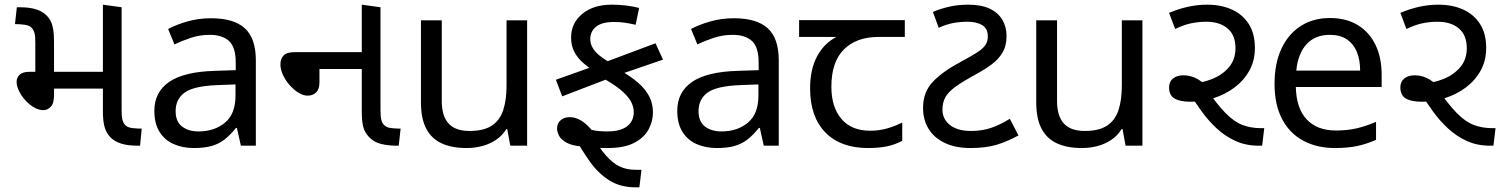

<svg xmlns="http://www.w3.org/2000/svg" viewBox="-20 -623 6424 821"><path d="M568 0Q525 0 496.5 -9.5Q468 -19 451 -37Q435 -54 427.5 -79Q420 -104 420 -148V-603L500 -592V-152Q500 -125 503 -112.5Q506 -100 512 -92Q523 -78 544.5 -75.5Q566 -73 586 -73L579 0ZM166 -152Q146 -152 126 -163.5Q106 -175 89 -193.5Q72 -212 61.5 -233.5Q51 -255 51 -274Q51 -291 64 -303.5Q77 -316 107 -316H432V-244H211V-215Q211 -181 197 -166.5Q183 -152 166 -152ZM131 -300V-440Q131 -468 128 -480Q125 -492 119 -500Q109 -514 87 -517Q65 -520 44 -520L52 -592H63Q106 -592 134.5 -583Q163 -574 180 -556Q191 -545 198 -530Q205 -515 208 -494.5Q211 -474 211 -444V-300Z M882 -545Q980 -545 1027 -502Q1074 -459 1074 -365V0H1010L993 -76H989Q966 -47 941.5 -27.5Q917 -8 885.5 1Q854 10 809 10Q761 10 722.5 -7Q684 -24 662 -59.5Q640 -95 640 -149Q640 -229 703 -272.5Q766 -316 897 -320L988 -323V-355Q988 -422 959 -448Q930 -474 877 -474Q835 -474 797 -461.5Q759 -449 726 -433L699 -499Q734 -518 782 -531.5Q830 -545 882 -545ZM908 -259Q808 -255 769.5 -227Q731 -199 731 -148Q731 -103 758.5 -82Q786 -61 829 -61Q897 -61 942 -98.5Q987 -136 987 -214V-262Z M1675 0Q1640 0 1609.5 -7.5Q1579 -15 1558 -37Q1539 -57 1533 -81.5Q1527 -106 1527 -148V-603L1607 -592V-152Q1607 -125 1610 -112.5Q1613 -100 1619 -92Q1630 -78 1651 -75.5Q1672 -73 1693 -73L1685 0ZM1295 -214Q1277 -214 1256.5 -226.5Q1236 -239 1218.5 -259Q1201 -279 1190 -302.5Q1179 -326 1179 -348Q1179 -371 1192.5 -385.5Q1206 -400 1239 -400H1563V-328H1346V-271Q1346 -242 1332 -228Q1318 -214 1295 -214Z M2234 -536V0H2162L2149 -71H2145Q2128 -43 2101 -25Q2074 -7 2042 1.5Q2010 10 1975 10Q1911 10 1867.5 -10.5Q1824 -31 1802 -74Q1780 -117 1780 -185V-536H1869V-191Q1869 -127 1898 -95Q1927 -63 1988 -63Q2048 -63 2082.5 -85.5Q2117 -108 2131.5 -151.5Q2146 -195 2146 -257V-536Z M2698 178Q2632 178 2585 148Q2538 118 2503 69Q2468 20 2436 -38L2415 -109Q2444 -93 2467 -82.5Q2490 -72 2515 -66.5Q2540 -61 2576 -61Q2633 -61 2661.5 -83Q2690 -105 2690 -144Q2690 -163 2680.5 -184Q2671 -205 2644 -230Q2617 -255 2565 -285L2538 -306Q2503 -329 2476.5 -351.5Q2450 -374 2436 -401Q2422 -428 2422 -462Q2422 -524 2469.5 -563.5Q2517 -603 2596 -603Q2628 -603 2657 -599.5Q2686 -596 2713 -589L2698 -517Q2672 -523 2651.5 -526Q2631 -529 2605 -529Q2554 -529 2529 -509Q2504 -489 2504 -455Q2504 -437 2514 -419Q2524 -401 2546 -383.5Q2568 -366 2604 -347L2632 -322Q2678 -296 2709 -269Q2740 -242 2756 -211Q2772 -180 2772 -142Q2772 -105 2753.5 -70Q2735 -35 2692.5 -12.5Q2650 10 2578 10Q2553 10 2524 8Q2495 6 2472 4Q2425 0 2401.5 -13.5Q2378 -27 2370 -43.5Q2362 -60 2362 -73Q2362 -96 2377.5 -109Q2393 -122 2415 -122Q2435 -122 2452.5 -114Q2470 -106 2486.5 -91.5Q2503 -77 2519 -56L2507 -48Q2541 7 2570 40.5Q2599 74 2629 88.5Q2659 103 2697 103H2723L2714 178ZM2384 -211 2357 -282 2548 -350 2783 -438 2815 -368 2608 -297Z M3118 -545Q3216 -545 3263 -502Q3310 -459 3310 -365V0H3246L3229 -76H3225Q3202 -47 3177.5 -27.5Q3153 -8 3121.5 1Q3090 10 3045 10Q2997 10 2958.5 -7Q2920 -24 2898 -59.5Q2876 -95 2876 -149Q2876 -229 2939 -272.5Q3002 -316 3133 -320L3224 -323V-355Q3224 -422 3195 -448Q3166 -474 3113 -474Q3071 -474 3033 -461.5Q2995 -449 2962 -433L2935 -499Q2970 -518 3018 -531.5Q3066 -545 3118 -545ZM3144 -259Q3044 -255 3005.5 -227Q2967 -199 2967 -148Q2967 -103 2994.5 -82Q3022 -61 3065 -61Q3133 -61 3178 -98.5Q3223 -136 3223 -214V-262Z M3692 10Q3574 10 3509 -57Q3444 -124 3444 -245Q3444 -325 3473 -380.5Q3502 -436 3556 -465H3397V-537H3849V-465H3736Q3642 -465 3588.5 -411.5Q3535 -358 3535 -252Q3535 -165 3578 -114.5Q3621 -64 3701 -64Q3738 -64 3772 -73.5Q3806 -83 3838 -99V-21Q3809 -5 3774 2.5Q3739 10 3692 10Z M4130 10Q4066 10 4020.5 -11.5Q3975 -33 3951 -71.5Q3927 -110 3927 -162Q3927 -230 3970 -274.5Q4013 -319 4089 -359Q4130 -381 4155.5 -397Q4181 -413 4192.5 -429Q4204 -445 4204 -467Q4204 -501 4180 -515.5Q4156 -530 4118 -530Q4083 -530 4053.5 -524Q4024 -518 3994 -504L3969 -572Q4002 -586 4039.5 -594.5Q4077 -603 4120 -603Q4176 -603 4212 -586Q4248 -569 4266 -538.5Q4284 -508 4284 -469Q4284 -427 4267 -398.5Q4250 -370 4221.5 -348.5Q4193 -327 4156 -307Q4101 -277 4069 -254.5Q4037 -232 4023.5 -209Q4010 -186 4010 -154Q4010 -114 4042 -88.5Q4074 -63 4132 -63Q4180 -63 4219 -76.5Q4258 -90 4298 -115L4335 -44Q4288 -18 4241.5 -4Q4195 10 4130 10Z M4865 -536V0H4793L4780 -71H4776Q4759 -43 4732 -25Q4705 -7 4673 1.5Q4641 10 4606 10Q4542 10 4498.5 -10.5Q4455 -31 4433 -74Q4411 -117 4411 -185V-536H4500V-191Q4500 -127 4529 -95Q4558 -63 4619 -63Q4679 -63 4713.5 -85.5Q4748 -108 4762.5 -151.5Q4777 -195 4777 -257V-536Z M5362 0Q5307 0 5262.5 -20.5Q5218 -41 5182.5 -74Q5147 -107 5118.5 -146.5Q5090 -186 5066 -225L5074 -265Q5119 -268 5162.5 -285Q5206 -302 5234.5 -335Q5263 -368 5263 -417Q5263 -473 5229 -501.5Q5195 -530 5139 -530Q5103 -530 5071.5 -523Q5040 -516 5005 -499L4979 -568Q5016 -584 5057.5 -593.5Q5099 -603 5141 -603Q5202 -603 5248 -582Q5294 -561 5320 -520Q5346 -479 5346 -418Q5346 -364 5322.5 -321.5Q5299 -279 5259 -249Q5219 -219 5170 -203.5Q5121 -188 5071 -188Q5025 -188 5002 -202Q4979 -216 4979 -249Q4979 -274 4996 -287.5Q5013 -301 5040 -301Q5066 -301 5091 -290Q5116 -279 5149 -246H5136Q5183 -178 5219.5 -140.5Q5256 -103 5292 -89Q5328 -75 5372 -75H5386L5377 0Z M5667 -546Q5736 -546 5785.5 -516Q5835 -486 5861.5 -431.5Q5888 -377 5888 -304V-251H5521Q5523 -160 5567.5 -112.5Q5612 -65 5692 -65Q5743 -65 5782.5 -74.5Q5822 -84 5864 -102V-25Q5823 -7 5783 1.5Q5743 10 5688 10Q5612 10 5553.5 -21Q5495 -52 5462.5 -113.5Q5430 -175 5430 -264Q5430 -352 5459.5 -415Q5489 -478 5542.5 -512Q5596 -546 5667 -546ZM5666 -474Q5603 -474 5566.5 -433.5Q5530 -393 5523 -321H5796Q5796 -367 5782 -401Q5768 -435 5739.5 -454.5Q5711 -474 5666 -474Z M6351 0Q6296 0 6251.5 -20.5Q6207 -41 6171.5 -74Q6136 -107 6107.5 -146.5Q6079 -186 6055 -225L6063 -265Q6108 -268 6151.5 -285Q6195 -302 6223.5 -335Q6252 -368 6252 -417Q6252 -473 6218 -501.5Q6184 -530 6128 -530Q6092 -530 6060.5 -523Q6029 -516 5994 -499L5968 -568Q6005 -584 6046.5 -593.5Q6088 -603 6130 -603Q6191 -603 6237 -582Q6283 -561 6309 -520Q6335 -479 6335 -418Q6335 -364 6311.5 -321.5Q6288 -279 6248 -249Q6208 -219 6159 -203.5Q6110 -188 6060 -188Q6014 -188 5991 -202Q5968 -216 5968 -249Q5968 -274 5985 -287.5Q6002 -301 6029 -301Q6055 -301 6080 -290Q6105 -279 6138 -246H6125Q6172 -178 6208.5 -140.5Q6245 -103 6281 -89Q6317 -75 6361 -75H6375L6366 0Z"/></svg>

Font: guzrati15
Style: Regular
Weight: 400
Designer: Jelle Bosma - Monotype Design Team
Foundry: Monotype Imaging Inc.
Version: Version 2.006